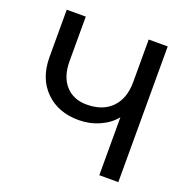

<svg xmlns="http://www.w3.org/2000/svg" viewBox="-126 -816 901 931"><g transform="rotate(20 325.0 -350.0)"><path d="M62 -456.1V-700.2H160.2V-470.2Q160.2 -390.6 200.4 -345.7Q240.7 -300.8 309.1 -300.8Q392.1 -300.8 438.5 -348.4Q484.9 -396 484.9 -481V-700.2H583V0H484.9V-298.8Q454.1 -260.7 404.3 -238.8Q354.5 -216.8 297.9 -216.8Q192.4 -216.8 127.2 -281.5Q62 -346.2 62 -456.1Z"/></g></svg>

Font: LT Superior Med
Style: Regular
Weight: 500
Designer: Daniel Lyons
Foundry: LyonsType
Version: Version 1.000